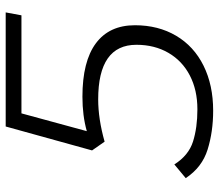

<svg xmlns="http://www.w3.org/2000/svg" viewBox="-66 -674 751 658"><g transform="rotate(-90 309.0 -344.5)"><path d="M28 -83 75 -122Q106 -73 153.5 -58Q201 -43 264 -43Q330 -43 380 -69Q430 -95 457.5 -142.5Q485 -190 485 -252Q485 -383 298 -383Q231 -383 153 -361L123 -404L205 -700H596L586 -646H250L189 -422Q242 -437 307 -437Q428 -437 490 -391Q552 -345 552 -257Q552 -177 516 -116Q480 -55 413.5 -22Q347 11 259 11Q187 11 126 -8Q65 -27 28 -83Z"/></g></svg>

Font: KoHo
Style: Italic
Weight: 400
Italic angle: -10°
Designer: Cadson Demak & Katatrad Team
Foundry: Cadson Demak Co.,Ltd.
Version: Version 1.000